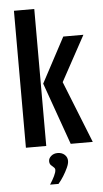

<svg xmlns="http://www.w3.org/2000/svg" viewBox="-56 -669 476 884"><g transform="rotate(-5 181.5 -227.0)"><path d="M250 0 148 -287 259 -495H352L238 -286L352 0ZM43 0V-633H137V0ZM139 179Q152 159 160.5 141.5Q169 124 169 113Q169 106 163 101Q157 96 150.5 89.5Q144 83 144 71Q144 58 156 47.5Q168 37 186 37Q206 37 218.5 48.5Q231 60 231 77Q231 90 222.5 108.5Q214 127 202.5 145.5Q191 164 178 179Z"/></g></svg>

Font: Alumni Sans Thin SemiBold
Style: Regular
Weight: 600
Version: Version 1.018